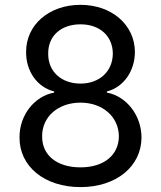

<svg xmlns="http://www.w3.org/2000/svg" viewBox="-20 -757 660 787"><path d="M310 9.9C457 9.9 559.7 -75.3 560 -193.5C559.7 -285.2 497.5 -362.9 418 -377.5V-382.1C486.9 -399.5 532.7 -466.3 533 -543.7C532.7 -654.8 438.2 -737.2 310 -737.2C180.8 -737.2 86.3 -654.8 87 -543.7C86.3 -466.3 131.7 -399.5 202.1 -382.1V-377.5C121.4 -362.9 59.3 -285.2 60 -193.5C59.3 -75.3 161.9 9.9 310 9.9ZM152.7 -198.2C152 -278.8 218.8 -336.3 310 -336.3C400.2 -336.3 466.6 -278.8 467.3 -198.2C466.6 -121.4 406.2 -71 310 -71C212.4 -71 152 -121.4 152.7 -198.2ZM177.6 -537.3C176.8 -609.7 230.1 -657.3 310 -657.3C388.8 -657.3 441.8 -609.7 442.5 -537.3C441.8 -463.4 386.7 -414.4 310 -414.4C231.9 -414.4 176.8 -463.4 177.6 -537.3Z"/></svg>

Font: GiG Sans Text
Style: Regular
Weight: 400
Designer: Andreas Faust
Version: Version 1.100;FEAKit 1.0